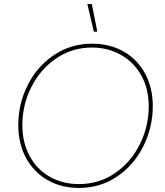

<svg xmlns="http://www.w3.org/2000/svg" viewBox="-20 -920 810 945"><path d="M70 -304Q70 -410 117 -502.5Q164 -595 247 -650Q330 -705 433 -705Q522 -705 590 -665.5Q658 -626 695 -556.5Q732 -487 732 -398Q732 -293 685.5 -200Q639 -107 556 -51Q473 5 369 5Q281 5 213.5 -34Q146 -73 108 -143Q70 -213 70 -304ZM712 -396Q712 -484 675 -549.5Q638 -615 574 -650.5Q510 -686 432 -686Q335 -686 256.5 -632.5Q178 -579 134 -491Q90 -403 90 -304Q90 -219 125.5 -153Q161 -87 224 -50.5Q287 -14 369 -14Q467 -14 545.5 -67.5Q624 -121 668 -209.5Q712 -298 712 -396ZM410 -900H432L459 -764H442Z"/></svg>

Font: Fixel Italic Variable 20240409 Display Thin
Style: Italic
Weight: 100
Italic angle: -10°
Designer: AlfaBravo + MacPaw
Foundry: Kyrylo Tkachov, Marchela Mozhyna, Serhii Makarenko, Maria Weinstein, Zakhar Kryvoshyya
Version: Version 1.211;Glyphs 3.2 (3225)